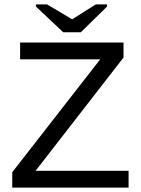

<svg xmlns="http://www.w3.org/2000/svg" viewBox="-20 -852 640 872"><path d="M564 0H35.6V-69.8L435.1 -582.5H71.3V-658.7H541V-590.8L141.6 -76.2H564ZM347.2 -705.6H267.1L143.1 -822.3V-832H193.8L307.1 -764.6H308.1L415 -832H466.3V-822.3Z"/></svg>

Font: Liberation Mono
Style: Regular
Weight: 400
Monospace: yes
Designer: Steve Matteson
Foundry: Ascender Corporation
Version: Version 2.1.5